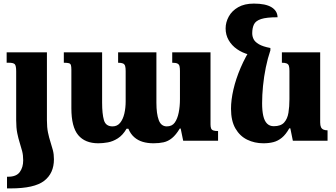

<svg xmlns="http://www.w3.org/2000/svg" viewBox="-20 -783 1871 1068"><path d="M70 -114V-386Q70 -418 62 -426Q54 -434 30 -434H17V-492H241V-114Q241 -74 247 -45.5Q253 -17 260.5 6Q268 29 274 52Q280 75 280 103Q280 181 225.5 223Q171 265 39 265H19V200H26Q71 200 90 174Q109 148 109 109Q109 80 103 57Q97 34 89.5 10.5Q82 -13 76 -42.5Q70 -72 70 -114Z M938 -492H1151V-91Q1151 -78 1154 -69.5Q1157 -61 1166 -57.5Q1175 -54 1193 -54V0H999L985 -68H980Q959 -33 937 -15Q915 3 890 8.5Q865 14 834 14Q801 14 774 6Q747 -2 726.5 -20Q706 -38 694 -67H684Q663 -31 635.5 -13.5Q608 4 580 9Q552 14 527 14Q453 14 415 -31.5Q377 -77 377 -181V-395Q377 -412 374.5 -420.5Q372 -429 363 -431.5Q354 -434 335 -434V-492H548V-212Q548 -150 558 -115Q568 -80 606 -80Q632 -80 648 -99.5Q664 -119 671.5 -150.5Q679 -182 679 -219V-388Q679 -406 676 -416Q673 -426 664 -430Q655 -434 637 -434V-492H850V-212Q850 -150 863 -115Q876 -80 908 -80Q937 -80 952 -101Q967 -122 974 -156.5Q981 -191 981 -231V-388Q981 -405 978.5 -415Q976 -425 967 -429.5Q958 -434 938 -434Z M1445 14Q1396 14 1355 -6Q1314 -26 1289.5 -68.5Q1265 -111 1265 -178Q1265 -227 1278.5 -285.5Q1292 -344 1318.5 -406Q1345 -468 1384 -528L1484 -503Q1469 -459 1458.5 -407.5Q1448 -356 1443 -305Q1438 -254 1438 -209Q1438 -167 1444.5 -138.5Q1451 -110 1465.5 -95.5Q1480 -81 1503 -81Q1542 -81 1560.5 -101.5Q1579 -122 1584.5 -156Q1590 -190 1590 -231V-389Q1590 -407 1587 -416.5Q1584 -426 1575 -430Q1566 -434 1548 -434V-492H1761V-102Q1761 -85 1765.5 -75.5Q1770 -66 1779.5 -62Q1789 -58 1802 -58V0H1609L1595 -69H1589Q1570 -35 1548 -17Q1526 1 1501 7.5Q1476 14 1445 14ZM1484 -516V-503L1366 -479Q1328 -489 1298.5 -509.5Q1269 -530 1252 -559.5Q1235 -589 1235 -625Q1235 -659 1252.5 -691Q1270 -723 1305 -743Q1340 -763 1392 -763Q1457 -763 1490 -743Q1523 -723 1524 -687Q1462 -687 1432 -677Q1402 -667 1392.5 -647Q1383 -627 1383 -598Q1383 -581 1390.5 -565.5Q1398 -550 1420 -537Q1442 -524 1484 -516Z"/></svg>

Font: Noto Serif Armenian ExtraBold
Style: Regular
Weight: 800
Version: Version 2.007